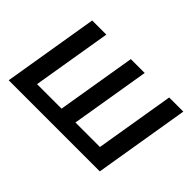

<svg xmlns="http://www.w3.org/2000/svg" viewBox="-98 -785 1028 1028"><g transform="rotate(45 416.0 -271.0)"><path d="M115.7 -542.5H222.7L147.9 -92.8H333.5L408.2 -542.5H513.2L438.5 -92.8H624L698.7 -542.5H805.7L715.8 0H25.9Z"/></g></svg>

Font: Inter 16pt Medium
Style: Italic
Weight: 500
Italic angle: -9.3988°
Version: Version 4.001;git-66647c0bb